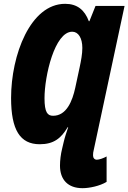

<svg xmlns="http://www.w3.org/2000/svg" viewBox="-20 -745 672 1005"><path d="M412 240C447 240 502 229 538 207V74C522 83 499 91 487 91C474 91 467 81 467 68C467 57 468 51 470 43L632 -714H480L448 -634H445C423 -693 384 -725 321 -725C139 -725 38 -457 38 -232C38 -65 85 10 188 10C261 10 300 -21 334 -79H337C328 -53 319 -26 313 0L305 34C298 62 294 95 294 122C294 196 336 240 412 240ZM258 -139C229 -139 213 -156 213 -231C213 -347 266 -579 358 -579C390 -579 411 -546 411 -494C411 -462 404 -426 397 -393L374 -286C359 -216 328 -139 258 -139Z"/></svg>

Font: Noto Sans ExtraCondensed Black
Style: Italic
Weight: 900
Width: 2
Italic angle: -12°
Designer: Monotype Design Team
Foundry: Monotype Imaging Inc.
Version: Version 2.013